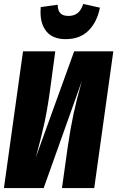

<svg xmlns="http://www.w3.org/2000/svg" viewBox="-20 -956 596 976"><path d="M459 0H295L324 -207Q338 -303 353.5 -375.5Q369 -448 396 -544L202 0H0L97 -695H261L233 -488Q220 -395 204 -323Q188 -251 162 -156L357 -695H556ZM186 -894Q186 -911 187 -920L273 -932Q274 -901 287.5 -888Q301 -875 328 -875Q356 -875 374.5 -889.5Q393 -904 403 -936L488 -917Q473 -843 429.5 -800Q386 -757 314 -757Q250 -757 218 -794Q186 -831 186 -894Z"/></svg>

Font: Fira Sans Extra Condensed ExtraBold
Style: Italic
Weight: 800
Width: 3
Italic angle: -8°
Designer: Carrois Corporate & Edenspiekermann AG
Foundry: Carrois Corporate GbR & Edenspiekermann AG
Version: Version 4.203